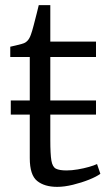

<svg xmlns="http://www.w3.org/2000/svg" viewBox="-20 -717 422 748"><path d="M203 11Q153.5 11 124.8 -12Q96 -35 96 -101V-270.5H22V-325.5H96V-495H20V-535Q29 -537 41 -539.8Q53 -542.5 63.5 -545.5Q74 -548.5 78 -551Q83.5 -554.5 87.2 -558.5Q91 -562.5 94.2 -568.2Q97.5 -574 100.5 -582.5Q105 -594.5 111.2 -618.5Q117.5 -642.5 123.2 -665.2Q129 -688 131 -697H176V-555H354V-495H176V-325.5H354V-270.5H176V-172Q176 -116.5 180.2 -91.5Q184.5 -66.5 198 -59.8Q211.5 -53 239 -53Q259.5 -53 283 -57Q306.5 -61 326.8 -66.8Q347 -72.5 358 -78L371 -40Q356.5 -29 327.2 -17.2Q298 -5.5 264.2 2.8Q230.5 11 203 11Z"/></svg>

Font: Merriweather Light
Style: Regular
Weight: 300
Version: Version 2.100